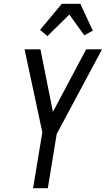

<svg xmlns="http://www.w3.org/2000/svg" viewBox="-20 -996 560 1016"><path d="M155 0 204 -296 110 -735H194L260 -404L436 -735H520L280 -287L233 0ZM231 -805 192 -838 307 -976H405L471 -834L426 -809L347 -919Z"/></svg>

Font: Iosevka SS18
Style: Italic
Weight: 400
Italic angle: -9°
Monospace: yes
Designer: Belleve Invis
Foundry: Belleve Invis
Version: Version 25.1.1; ttfautohint (v1.8.4)